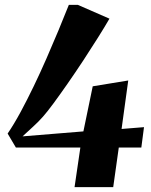

<svg xmlns="http://www.w3.org/2000/svg" viewBox="-20 -772 624 792"><path d="M287.5 0 311.5 -163.5H45.5L11.5 -221Q38 -260 65 -310Q92 -360 119.2 -416.5Q146.5 -473 172 -531.5Q197.5 -590 221 -646.2Q244.5 -702.5 264 -752H301L431.5 -695Q412.5 -662 384.2 -617Q356 -572 323.8 -523Q291.5 -474 259.5 -428Q227.5 -382 200.8 -345.8Q174 -309.5 157 -290.5Q138.5 -269.5 116.8 -249.8Q95 -230 73 -209.5L324 -230L362.5 -416L509 -440L481.5 -240L574 -247.5L563 -163.5H470L447 0Z"/></svg>

Font: Merriweather 120pt ExtraBold
Style: Italic
Weight: 800
Italic angle: -7.8°
Version: Version 2.101